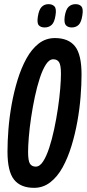

<svg xmlns="http://www.w3.org/2000/svg" viewBox="-20 -893 418 923"><path d="M144 10Q79 10 47.5 -29.5Q16 -69 16 -165Q16 -213 20.5 -271Q25 -329 36 -390.5Q47 -452 64.5 -509Q82 -566 107 -611.5Q132 -657 166 -683.5Q200 -710 244 -710Q309 -710 340.5 -670.5Q372 -631 372 -535Q372 -487 367.5 -429Q363 -371 352 -309.5Q341 -248 323.5 -191Q306 -134 281 -88.5Q256 -43 221.5 -16.5Q187 10 144 10ZM152 -92Q171 -92 187 -116.5Q203 -141 216.5 -182Q230 -223 240.5 -272.5Q251 -322 258.5 -372.5Q266 -423 269.5 -466.5Q273 -510 273 -538Q273 -580 264 -594Q255 -608 236 -608Q217 -608 201 -583.5Q185 -559 171.5 -518Q158 -477 147.5 -427.5Q137 -378 129.5 -327.5Q122 -277 118.5 -233.5Q115 -190 115 -163Q115 -120 124 -106Q133 -92 152 -92ZM325 -761Q307 -761 297 -771.5Q287 -782 291 -813Q296 -847 309.5 -860Q323 -873 343 -873Q362 -873 371.5 -862Q381 -851 376 -820Q371 -786 358 -773.5Q345 -761 325 -761ZM195 -761Q176 -761 166.5 -771.5Q157 -782 162 -813Q167 -846 180 -859.5Q193 -873 213 -873Q232 -873 242 -862Q252 -851 247 -820Q242 -786 228.5 -773.5Q215 -761 195 -761Z"/></svg>

Font: Georama ExtraCondensed SemiBold
Style: Italic
Weight: 600
Width: 2
Italic angle: -9°
Designer: Jean-Baptiste Levee
Foundry: Production Type
Version: Version 1.000